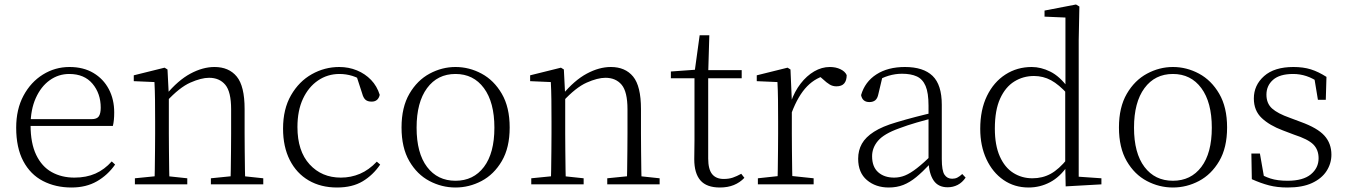

<svg xmlns="http://www.w3.org/2000/svg" viewBox="-20 -820 5993 854"><path d="M298 14Q227 14 171 -15Q115 -44 83.5 -103.5Q52 -163 52 -252Q52 -334 84.5 -394.5Q117 -455 171 -488.5Q225 -522 289 -522Q351 -522 395.5 -495.5Q440 -469 464 -423.5Q488 -378 488 -320Q488 -283 482 -260H82V-290H387Q411 -290 419.5 -302.5Q428 -315 428 -341Q428 -404 391.5 -447.5Q355 -491 288 -491Q240 -491 201 -463Q162 -435 139 -383.5Q116 -332 116 -263Q116 -183 141 -131Q166 -79 210 -54.5Q254 -30 311 -30Q364 -30 404.5 -48Q445 -66 477 -102L492 -88Q459 -41 411 -13.5Q363 14 298 14Z M580 0V-27L690 -38H710L813 -27V0ZM667 0Q668 -24 668.5 -64.5Q669 -105 669.5 -149Q670 -193 670 -226V-281Q670 -333 669.5 -375.5Q669 -418 667 -455L575 -459V-485L712 -519L725 -511L731 -393V-392V-226Q731 -193 731.5 -149Q732 -105 732.5 -64.5Q733 -24 734 0ZM918 0V-27L1027 -38H1048L1151 -27V0ZM1005 0Q1006 -24 1006.5 -64Q1007 -104 1007.5 -148Q1008 -192 1008 -226V-334Q1008 -412 982 -443Q956 -474 910 -474Q875 -474 826.5 -452.5Q778 -431 720 -368L710 -398H718Q772 -463 827 -492.5Q882 -522 934 -522Q998 -522 1033 -479.5Q1068 -437 1068 -335V-226Q1068 -192 1068.5 -148Q1069 -104 1069.5 -64Q1070 -24 1071 0Z M1479 14Q1407 14 1353 -17.5Q1299 -49 1269 -108Q1239 -167 1239 -248Q1239 -335 1274.5 -396.5Q1310 -458 1367 -490Q1424 -522 1489 -522Q1531 -522 1567.5 -507Q1604 -492 1630.5 -464.5Q1657 -437 1669 -398Q1662 -368 1633 -368Q1615 -368 1605.5 -376.5Q1596 -385 1591 -404L1563 -490L1606 -452Q1575 -474 1547 -482.5Q1519 -491 1490 -491Q1437 -491 1394.5 -462Q1352 -433 1327.5 -380.5Q1303 -328 1303 -255Q1303 -148 1357 -89Q1411 -30 1496 -30Q1541 -30 1581 -47Q1621 -64 1656 -101L1671 -88Q1639 -41 1593 -13.5Q1547 14 1479 14Z M2006 14Q1945 14 1890 -15Q1835 -44 1800.5 -103.5Q1766 -163 1766 -253Q1766 -343 1801 -403Q1836 -463 1891 -492.5Q1946 -522 2006 -522Q2067 -522 2122 -492.5Q2177 -463 2212 -403Q2247 -343 2247 -253Q2247 -163 2212 -103.5Q2177 -44 2122 -15Q2067 14 2006 14ZM2006 -16Q2086 -16 2132.5 -77.5Q2179 -139 2179 -252Q2179 -365 2132.5 -428Q2086 -491 2006 -491Q1926 -491 1879.5 -428Q1833 -365 1833 -252Q1833 -139 1879.5 -77.5Q1926 -16 2006 -16Z M2343 0V-27L2453 -38H2473L2576 -27V0ZM2430 0Q2431 -24 2431.5 -64.5Q2432 -105 2432.5 -149Q2433 -193 2433 -226V-281Q2433 -333 2432.5 -375.5Q2432 -418 2430 -455L2338 -459V-485L2475 -519L2488 -511L2494 -393V-392V-226Q2494 -193 2494.5 -149Q2495 -105 2495.5 -64.5Q2496 -24 2497 0ZM2681 0V-27L2790 -38H2811L2914 -27V0ZM2768 0Q2769 -24 2769.5 -64Q2770 -104 2770.5 -148Q2771 -192 2771 -226V-334Q2771 -412 2745 -443Q2719 -474 2673 -474Q2638 -474 2589.5 -452.5Q2541 -431 2483 -368L2473 -398H2481Q2535 -463 2590 -492.5Q2645 -522 2697 -522Q2761 -522 2796 -479.5Q2831 -437 2831 -335V-226Q2831 -192 2831.5 -148Q2832 -104 2832.5 -64Q2833 -24 2834 0Z M3099 -472V-508H3279V-472ZM3182 14Q3123 14 3095.5 -17.5Q3068 -49 3068 -112Q3068 -135 3068.5 -152.5Q3069 -170 3069 -196V-472H2964V-502L3089 -511L3069 -496L3092 -663H3135L3130 -493V-481V-115Q3130 -67 3147.5 -45.5Q3165 -24 3199 -24Q3222 -24 3239.5 -30Q3257 -36 3277 -47L3291 -29Q3271 -8 3244 3Q3217 14 3182 14Z M3351 0V-27L3462 -39H3485L3599 -27V0ZM3438 0Q3439 -24 3439.5 -64.5Q3440 -105 3440.5 -149Q3441 -193 3441 -226V-281Q3441 -333 3440.5 -375.5Q3440 -418 3438 -455L3346 -459V-485L3483 -519L3496 -511L3502 -371V-370V-226Q3502 -193 3502.5 -149Q3503 -105 3503.5 -64.5Q3504 -24 3505 0ZM3501 -318 3484 -367H3498Q3514 -413 3541 -448Q3568 -483 3601.5 -502.5Q3635 -522 3671 -522Q3698 -522 3718.5 -512Q3739 -502 3746 -486Q3746 -462 3735 -449Q3724 -436 3700 -436Q3684 -436 3670.5 -444Q3657 -452 3640 -468L3617 -488H3666Q3610 -477 3570 -436Q3530 -395 3501 -318Z M3933 14Q3875 14 3836 -19Q3797 -52 3797 -114Q3797 -151 3813.5 -180.5Q3830 -210 3867.5 -234Q3905 -258 3967 -276Q4010 -289 4054.5 -300.5Q4099 -312 4139 -321V-297Q4099 -287 4057.5 -275Q4016 -263 3979 -249Q3912 -225 3885.5 -194Q3859 -163 3859 -125Q3859 -78 3886 -54Q3913 -30 3957 -30Q3982 -30 4005.5 -39.5Q4029 -49 4058.5 -72Q4088 -95 4128 -134L4134 -89H4115Q4083 -55 4055 -32Q4027 -9 3998 2.5Q3969 14 3933 14ZM4195 13Q4153 13 4132.5 -17.5Q4112 -48 4110 -102V-106V-350Q4110 -407 4097 -437.5Q4084 -468 4058 -480Q4032 -492 3992 -492Q3962 -492 3932 -483Q3902 -474 3870 -454L3906 -482L3887 -402Q3883 -382 3873 -374Q3863 -366 3847 -366Q3816 -366 3810 -397Q3827 -456 3878 -489Q3929 -522 4005 -522Q4087 -522 4128 -482.5Q4169 -443 4169 -354V-113Q4169 -61 4181 -43Q4193 -25 4215 -25Q4228 -25 4238 -30Q4248 -35 4260 -46L4275 -30Q4260 -8 4239.5 2.5Q4219 13 4195 13Z M4555 14Q4492 14 4443.5 -19.5Q4395 -53 4367.5 -112Q4340 -171 4340 -247Q4340 -332 4370 -393.5Q4400 -455 4452 -488.5Q4504 -522 4569 -522Q4610 -522 4651.5 -501.5Q4693 -481 4730 -431H4740L4729 -401Q4690 -444 4655 -463Q4620 -482 4579 -482Q4531 -482 4491.5 -457.5Q4452 -433 4428.5 -381.5Q4405 -330 4405 -248Q4405 -174 4427 -124.5Q4449 -75 4487 -51Q4525 -27 4572 -27Q4617 -27 4653.5 -47Q4690 -67 4728 -114L4738 -83H4729Q4695 -33 4650.5 -9.5Q4606 14 4555 14ZM4720 9 4718 -92V-95V-420L4719 -429V-742L4626 -746V-773L4766 -800L4781 -791L4778 -641V-34L4879 -27V0Z M5197 14Q5136 14 5081 -15Q5026 -44 4991.5 -103.5Q4957 -163 4957 -253Q4957 -343 4992 -403Q5027 -463 5082 -492.5Q5137 -522 5197 -522Q5258 -522 5313 -492.5Q5368 -463 5403 -403Q5438 -343 5438 -253Q5438 -163 5403 -103.5Q5368 -44 5313 -15Q5258 14 5197 14ZM5197 -16Q5277 -16 5323.5 -77.5Q5370 -139 5370 -252Q5370 -365 5323.5 -428Q5277 -491 5197 -491Q5117 -491 5070.5 -428Q5024 -365 5024 -252Q5024 -139 5070.5 -77.5Q5117 -16 5197 -16Z M5707 14Q5661 14 5624.5 4.5Q5588 -5 5548 -23L5546 -137H5584L5605 -17L5573 -18V-54Q5600 -36 5631 -26Q5662 -16 5707 -16Q5776 -16 5810.5 -44.5Q5845 -73 5845 -116Q5845 -154 5821.5 -177.5Q5798 -201 5736 -221L5686 -240Q5627 -262 5592 -295Q5557 -328 5557 -382Q5557 -441 5602.5 -481.5Q5648 -522 5733 -522Q5777 -522 5810.5 -511.5Q5844 -501 5880 -478L5877 -376H5842L5824 -485L5851 -483V-450Q5820 -472 5791 -481.5Q5762 -491 5732 -491Q5672 -491 5642.5 -465Q5613 -439 5613 -399Q5613 -360 5638 -337.5Q5663 -315 5717 -296L5765 -278Q5840 -251 5871 -216.5Q5902 -182 5902 -132Q5902 -93 5880.5 -59.5Q5859 -26 5816 -6Q5773 14 5707 14Z"/></svg>

Font: Noto Serif SC ExtraLight
Style: Regular
Weight: 200
Designer: Ryoko NISHIZUKA 西塚涼子 (kana & ideographs); Frank Grießhammer (Latin, Greek & Cyrillic); Wenlong ZHANG 张文龙 (bopomofo); San
Foundry: Adobe
Version: Version 2.002-H1;hotconv 1.1.0;makeotfexe 2.6.0